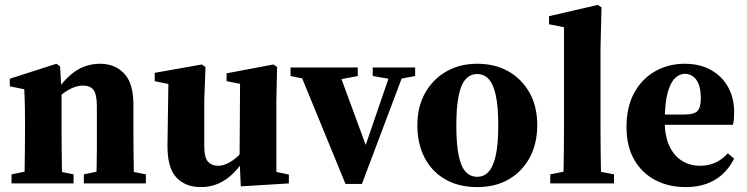

<svg xmlns="http://www.w3.org/2000/svg" viewBox="-20 -748 3046 783"><path d="M27 0V-37L116 -55H191L280 -37V0ZM78 0Q80 -24 80.5 -61Q81 -98 81.5 -138Q82 -178 82 -210V-257Q82 -286 81.5 -306.5Q81 -327 80.5 -345.5Q80 -364 79 -384L20 -396V-427L210 -488L225 -477L231 -373V-370V-210Q231 -178 231.5 -138Q232 -98 232.5 -61Q233 -24 235 0ZM322 0V-37L409 -55H484L575 -37V0ZM371 0Q373 -24 374 -61Q375 -98 375 -137.5Q375 -177 375 -210V-315Q375 -363 361.5 -381Q348 -399 318 -399Q300 -399 279.5 -391Q259 -383 238 -367.5Q217 -352 198 -330L195 -380H212Q240 -419 267.5 -442.5Q295 -466 325 -477Q355 -488 388 -488Q449 -488 486.5 -448Q524 -408 524 -323V-210Q524 -177 524.5 -137.5Q525 -98 525.5 -61Q526 -24 528 0Z M799 15Q736 15 699 -24.5Q662 -64 663 -158L667 -429L698 -399L611 -417V-451L803 -485L818 -475L813 -338V-152Q813 -106 828 -89Q843 -72 870 -72Q889 -72 909 -82Q929 -92 948.5 -109.5Q968 -127 984 -149L998 -108H982Q960 -70 932 -42Q904 -14 871 0.5Q838 15 799 15ZM962 12 957 -97V-98L959 -406L904 -417V-449L1095 -485L1110 -475L1107 -338V-47L1158 -36V0Z M1389 2 1194 -473H1355L1481 -131H1462L1467 -144L1580 -473H1635L1456 2ZM1165 -438V-473H1439V-438L1350 -421H1249ZM1500 -438V-473H1673V-438L1599 -424H1582Z M1926 15Q1851 15 1796 -16.5Q1741 -48 1711.5 -105Q1682 -162 1682 -237Q1682 -313 1714 -369.5Q1746 -426 1801 -457Q1856 -488 1926 -488Q1999 -488 2053.5 -457Q2108 -426 2139.5 -370Q2171 -314 2171 -238Q2171 -162 2140 -105Q2109 -48 2054.5 -16.5Q2000 15 1926 15ZM1926 -27Q1954 -27 1973 -48Q1992 -69 2002 -115Q2012 -161 2012 -237Q2012 -313 2002 -359Q1992 -405 1973 -425.5Q1954 -446 1926 -446Q1898 -446 1879 -425Q1860 -404 1850.5 -358Q1841 -312 1841 -236Q1841 -160 1850.5 -114Q1860 -68 1879 -47.5Q1898 -27 1926 -27Z M2224 0V-37L2315 -55H2390L2484 -37V0ZM2276 0Q2278 -31 2278.5 -66.5Q2279 -102 2279.5 -138.5Q2280 -175 2280 -210V-637L2219 -649V-682L2418 -728L2433 -718L2429 -554V-210Q2429 -175 2429.5 -138.5Q2430 -102 2430.5 -66.5Q2431 -31 2433 0Z M2776 15Q2707 15 2652.5 -13.5Q2598 -42 2566.5 -96.5Q2535 -151 2535 -230Q2535 -313 2567 -370.5Q2599 -428 2653 -458Q2707 -488 2772 -488Q2835 -488 2880.5 -462Q2926 -436 2950 -391.5Q2974 -347 2974 -290Q2974 -274 2973 -263Q2972 -252 2969 -239H2597V-281H2772Q2811 -281 2824.5 -295.5Q2838 -310 2838 -346Q2838 -382 2829.5 -404Q2821 -426 2806 -436.5Q2791 -447 2773 -447Q2751 -447 2732.5 -429Q2714 -411 2702.5 -369Q2691 -327 2691 -253Q2691 -192 2710 -152Q2729 -112 2761.5 -92Q2794 -72 2834 -72Q2870 -72 2898 -85Q2926 -98 2948 -123L2974 -101Q2954 -62 2925.5 -36.5Q2897 -11 2860 2Q2823 15 2776 15Z"/></svg>

Font: Source Serif 4 36pt
Style: Bold
Weight: 700
Designer: Frank Grießhammer
Foundry: Adobe Systems Incorporated
Version: Version 4.004;hotconv 1.0.116;makeotfexe 2.5.65601